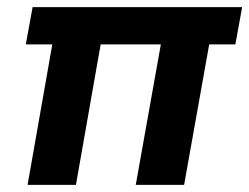

<svg xmlns="http://www.w3.org/2000/svg" viewBox="-20 -516 696 536"><path d="M57 0 126 -392H52L71 -496H656L637 -392H564L494 0H359L429 -392H261L192 0Z"/></svg>

Font: DM Sans 28pt
Style: Bold Italic
Weight: 700
Italic angle: -10°
Version: Version 4.004;gftools[0.9.30]